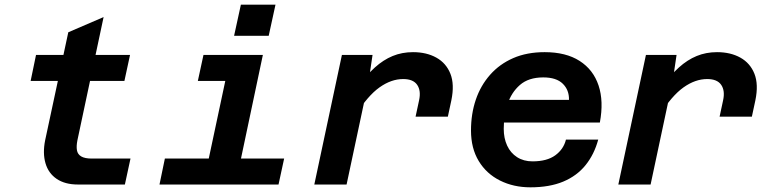

<svg xmlns="http://www.w3.org/2000/svg" viewBox="-20 -789 3290 821"><path d="M313 0Q258 0 222.5 -24Q187 -48 174.5 -91Q162 -134 173 -189L272 -651L423 -716L311 -189Q306 -164 309 -146.5Q312 -129 327.5 -120Q343 -111 372 -111H538L514 0ZM111 -443 134 -554H536L512 -443Z M849 0 967 -554H1104L987 0ZM662 0 685 -111H1195L1171 0ZM826 -443 850 -554H1036L1012 -443ZM981 -636 1010 -769H1158L1129 -636Z M1757 -290 1772 -360Q1781 -401 1764 -426Q1747 -451 1704 -451Q1653 -451 1603 -415.5Q1553 -380 1502 -299L1512 -420Q1547 -468 1583 -500.5Q1619 -533 1659 -549.5Q1699 -566 1746 -566Q1804 -566 1846 -542.5Q1888 -519 1906 -473.5Q1924 -428 1910 -360L1895 -290ZM1324 0 1442 -554H1573L1557 -446L1462 0Z M2248 12Q2176 12 2118 -17Q2060 -46 2027 -100.5Q1994 -155 1994 -231Q1994 -302 2014.5 -362.5Q2035 -423 2075.5 -469Q2116 -515 2174.5 -540.5Q2233 -566 2309 -566Q2400 -566 2458.5 -528.5Q2517 -491 2539.5 -423.5Q2562 -356 2545 -265H2102L2124 -362H2413Q2414 -404 2386.5 -431Q2359 -458 2303 -458Q2240 -458 2203 -425.5Q2166 -393 2150 -342.5Q2134 -292 2134 -238Q2134 -198 2148.5 -166.5Q2163 -135 2191 -117Q2219 -99 2257 -99Q2319 -99 2354.5 -125Q2390 -151 2400 -192H2538Q2521 -129 2484 -83Q2447 -37 2388.5 -12.5Q2330 12 2248 12Z M3057 -290 3072 -360Q3081 -401 3064 -426Q3047 -451 3004 -451Q2953 -451 2903 -415.5Q2853 -380 2802 -299L2812 -420Q2847 -468 2883 -500.5Q2919 -533 2959 -549.5Q2999 -566 3046 -566Q3104 -566 3146 -542.5Q3188 -519 3206 -473.5Q3224 -428 3210 -360L3195 -290ZM2624 0 2742 -554H2873L2857 -446L2762 0Z"/></svg>

Font: Azeret Mono Thin SemiBold
Style: Italic
Weight: 600
Italic angle: -12°
Version: Version 1.002